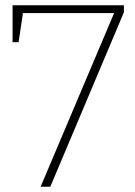

<svg xmlns="http://www.w3.org/2000/svg" viewBox="-20 -713 515 733"><path d="M453 -666 172 0H135L419 -671L426 -663H59L69 -672L51 -552H28V-693H453Z"/></svg>

Font: Bitter Thin ExtraLight
Style: Regular
Weight: 250
Version: Version 2.002